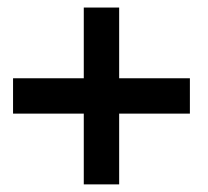

<svg xmlns="http://www.w3.org/2000/svg" viewBox="-20 -520 552 509"><path d="M202.1 -31.2V-218.8H14.6V-312.5H202.1V-500H295.9V-312.5H483.4V-218.8H295.9V-31.2Z"/></svg>

Font: Terminal Grotesque
Style: Regular
Weight: 400
Designer: Raphaël Bastide
Foundry: http://raphaelbastide.com
Version: Version 1.0